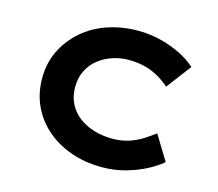

<svg xmlns="http://www.w3.org/2000/svg" viewBox="-103 -844 1116 984"><g transform="rotate(15 455.5 -352.0)"><path d="M514 10Q426 10 351 -16Q276 -42 219.5 -90.5Q163 -139 132 -205.5Q101 -272 101 -353Q101 -432 133 -498Q165 -564 221 -613Q277 -662 352.5 -688Q428 -714 515 -714Q577 -714 634.5 -699.5Q692 -685 741.5 -660.5Q791 -636 825 -605L726 -474Q700 -497 668 -516Q636 -535 596 -546Q556 -557 506 -557Q462 -557 421.5 -543.5Q381 -530 347.5 -504Q314 -478 295 -439Q276 -400 276 -351Q276 -302 296 -263Q316 -224 351 -198Q386 -172 431.5 -158.5Q477 -145 527 -145Q577 -145 617 -158.5Q657 -172 688.5 -192.5Q720 -213 744 -231L824 -100Q796 -75 748 -49.5Q700 -24 640 -7Q580 10 514 10Z"/></g></svg>

Font: Lexend Peta
Style: Bold
Weight: 700
Designer: Bonnie Shaver-Troup, Thomas Jockin
Foundry: Lexend
Version: Version 1.007